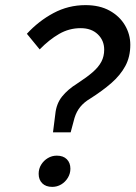

<svg xmlns="http://www.w3.org/2000/svg" viewBox="-20 -720 533 750"><path d="M131 -41Q131 -61 141 -77Q151 -93 167 -102.5Q183 -112 202 -112Q227 -112 241 -98Q255 -84 255 -61Q255 -42 245 -25.5Q235 -9 219 0.5Q203 10 184 10Q159 10 145 -4Q131 -18 131 -41ZM85 -588Q131 -638 189 -669Q247 -700 314 -700Q369 -700 408 -678.5Q447 -657 468 -621.5Q489 -586 489 -545Q489 -498 469.5 -462Q450 -426 415 -395.5Q380 -365 331 -334Q309 -321 294 -303Q279 -285 271 -259L256 -203H187L196 -274Q200 -315 222.5 -343Q245 -371 282 -394Q319 -418 342 -438Q365 -458 376 -479Q387 -500 387 -526Q387 -562 362 -586Q337 -610 295 -610Q250 -610 211 -587.5Q172 -565 135 -527Z"/></svg>

Font: Radio Canada
Style: Italic
Weight: 400
Italic angle: -12°
Designer: Charles Daoud, Etienne Aubert Bonn, Alexandre Saumier Demers, Jacques Le Bailly
Foundry: Radio-Canada
Version: Version 2.104;gftools[0.9.28.dev5+ged2979d]